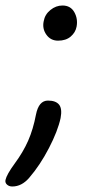

<svg xmlns="http://www.w3.org/2000/svg" viewBox="-44 -529 334 704"><path d="M168.9 -379.9Q141.6 -379.9 126 -401.9Q110.4 -423.8 116.2 -451.2Q120.6 -476.1 140.9 -492.4Q161.1 -508.8 185.1 -508.8Q214.8 -508.8 228.5 -484.4Q242.2 -460 236.8 -431.2Q232.9 -410.2 215.3 -395Q197.8 -379.9 168.9 -379.9ZM1 154.8Q-10.7 154.8 -18.3 147.9Q-25.9 141.1 -23.9 130.9Q-19.5 110.8 9.8 70.8Q40.5 29.3 59.1 -12.7Q77.6 -54.7 87.9 -108.9Q98.1 -160.2 131.8 -160.2Q160.6 -160.2 172.6 -145.3Q184.6 -130.4 178.2 -96.2Q168 -48.8 135.5 13.9Q103 76.7 63 123Q35.6 154.8 1 154.8Z"/></svg>

Font: Shantell Sans Bouncy
Style: Italic
Weight: 300
Italic angle: -11.31°
Designer: Stephen Nixon, Anya Danilova, Shantell Martin
Foundry: Arrow Type
Version: Version 1.006;[9816181b4]